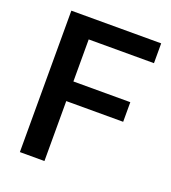

<svg xmlns="http://www.w3.org/2000/svg" viewBox="-131 -809 810 907"><g transform="rotate(20 274.5 -355.5)"><path d="M481.9 -301.3H195.8V0H72.3V-710.9H523.9V-611.3H195.8V-399.9H481.9Z"/></g></svg>

Font: Vazir Medium UI
Style: Medium-UI
Weight: 500
Designer: Saber Rastikerdar
Foundry: Saber Rastikerdar
Version: Version 30.0.0